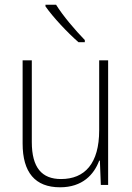

<svg xmlns="http://www.w3.org/2000/svg" viewBox="-20 -785 562 815"><path d="M218 -765H173V-758C205 -712 267 -646 313 -606H340V-615C300 -656 247 -718 218 -765ZM439 -529H401V-232C401 -91 340 -25 239 -25C158 -25 115 -73 115 -182V-529H76V-176C76 -53 129 10 235 10C330 10 379 -44 401 -103H404L408 0H439Z"/></svg>

Font: Noto Sans Gurmukhi UI SemiCondensed ExtraLight
Style: Regular
Weight: 200
Width: 4
Designer: Jelle Bosma - Monotype Design Team
Foundry: Monotype Imaging Inc.
Version: Version 2.004